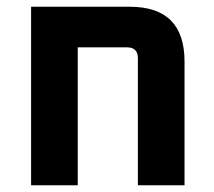

<svg xmlns="http://www.w3.org/2000/svg" viewBox="-20 -548 634 568"><path d="M72 0V-528H364.1Q525.9 -528 525.9 -365.9V0H387.9V-375.9Q387.9 -407.9 355.9 -407.9H210V0Z"/></svg>

Font: Oxanium ExtraLight
Style: Regular
Weight: 200
Designer: Severin Meyer
Version: Version 2.000